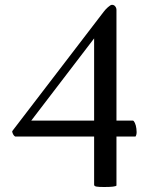

<svg xmlns="http://www.w3.org/2000/svg" viewBox="-20 -749 603 776"><path d="M29.3 -218.8 398.9 -701.2Q405.3 -710 416 -719.7Q426.8 -729.5 432.6 -729.5Q440.9 -729.5 445.8 -723.1Q450.7 -716.8 450.7 -709V-261.7H516.6Q518.6 -261.7 520.8 -259.3Q522.9 -256.8 525.1 -252.2Q527.3 -247.6 528.8 -241.9Q530.3 -236.3 531.2 -229.2Q532.2 -222.2 532.2 -215.3Q532.2 -204.1 527.8 -197.3H450.7V1Q446.3 6.8 400.9 6.8Q378.9 6.8 369.6 5.1Q360.4 3.4 360.4 -2.4V-197.3H41Q36.1 -200.2 32.7 -206.8Q29.3 -213.4 29.3 -218.8ZM106.4 -261.7H360.4V-593.8Z"/></svg>

Font: Crimson
Style: Regular
Weight: 400
Version: Version 0.8